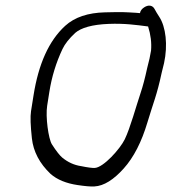

<svg xmlns="http://www.w3.org/2000/svg" viewBox="-20 -665 618 692"><path d="M468.4 -619C425.5 -621.3 427.1 -622.2 358 -620.5C297.7 -619 249.3 -603.3 215 -572C155.8 -517.9 118.7 -433.7 100.9 -321.5L91.8 -264.2C88.7 -244.1 90 -212.4 94.9 -166.7C100.1 -118.5 122.9 -75.6 162.1 -38.4C185.9 -17.3 219.3 -3.9 259.8 2C286.8 6 306.3 7.8 319.9 7C354.8 5.4 390.5 -18.3 425.6 -57.4C462.2 -98 490.4 -153.7 511.3 -223.8C533.1 -296.8 545.2 -320.7 562.9 -403.6L571.3 -437.6C585.4 -502.4 577.8 -568.3 553.9 -604.5C547.1 -614.9 541.6 -624.1 537.4 -632C534.5 -637.6 529.8 -642.8 522.4 -644.3C514.4 -646 506.4 -642.9 499.8 -638.6C492.1 -633.7 486.2 -627.1 484.4 -617.7C480.1 -618.2 473.6 -618.7 468.4 -619ZM518.9 -453.9 510.5 -419.9C502.6 -383.3 494.8 -353.9 487 -330.8C470.6 -282.2 449.5 -203.8 429.6 -162.8C413.2 -128.9 353.1 -61.2 321.4 -59.7C313 -59.3 296 -61.3 272.6 -66.2L272.2 -66.3L271.8 -66.3C247.3 -70 224.8 -80.1 204 -97.3C196.2 -103.8 182.9 -120 167.1 -144.8C154.7 -164.2 143.6 -243.8 150 -284L157.9 -334C166.5 -388.5 182.4 -440 205.3 -488.5C213.8 -506.4 228.9 -525.9 251.4 -546.7C272 -564.5 311.6 -576.6 371.9 -578.9C429.5 -581.1 469.5 -575.3 513.8 -569.6C523.2 -539.5 526.8 -511.2 524.4 -482.6C523.2 -474.7 521.1 -463.7 518.9 -453.9Z"/></svg>

Font: MewTooHand
Style: BdIta
Weight: 400
Designer: Mew Too, Robert Jablonski
Version: Version 0.77